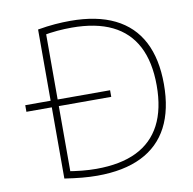

<svg xmlns="http://www.w3.org/2000/svg" viewBox="-83 -823 922 916"><g transform="rotate(-10 378.5 -365.0)"><path d="M35 -349V-381H446V-349ZM316 10Q281 10 242.5 6.5Q204 3 158 -4V-726Q204 -734 242.5 -737Q281 -740 316 -740Q444 -740 530.5 -697.5Q617 -655 660.5 -571.5Q704 -488 704 -365Q704 -242 660.5 -158.5Q617 -75 530.5 -32.5Q444 10 316 10ZM317 -23Q434 -23 512 -61Q590 -99 629.5 -175Q669 -251 669 -365Q669 -479 629.5 -555Q590 -631 512 -669Q434 -707 317 -707Q283 -707 247.5 -704Q212 -701 170 -693L192 -711V-19L170 -37Q212 -30 247.5 -26.5Q283 -23 317 -23Z"/></g></svg>

Font: M PLUS 2 ExtraLight
Style: Regular
Weight: 250
Designer: Coji Morishita
Foundry: UNDERFOREST DESIGN
Version: Version 1.001